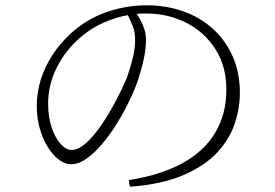

<svg xmlns="http://www.w3.org/2000/svg" viewBox="-20 -707 1040 726"><path d="M489 -666 459 -659Q473 -631 482 -608.5Q491 -586 491 -555Q491 -523 481 -483.5Q471 -444 459 -411Q442 -371 417.5 -324.5Q393 -278 364.5 -236Q336 -194 306.5 -167Q277 -140 250 -140Q230 -140 209.5 -162.5Q189 -185 175.5 -224.5Q162 -264 162 -315Q162 -383 191.5 -445Q221 -507 270 -553Q322 -603 391.5 -629.5Q461 -656 532 -656Q616 -656 685 -620.5Q754 -585 795 -520.5Q836 -456 836 -368Q836 -276 794 -205.5Q752 -135 670 -90Q588 -45 467 -26L471 -1Q592 -10 672.5 -44.5Q753 -79 800 -129Q847 -179 867 -238Q887 -297 887 -356Q887 -433 859.5 -494.5Q832 -556 784 -599Q736 -642 672 -664.5Q608 -687 534 -687Q458 -687 383.5 -661.5Q309 -636 247 -580Q208 -544 179 -500Q150 -456 134.5 -407Q119 -358 119 -306Q119 -261 130.5 -221Q142 -181 161 -150.5Q180 -120 203 -103Q226 -86 249 -86Q277 -86 307 -107Q337 -128 366.5 -163Q396 -198 422 -240Q448 -282 468.5 -324.5Q489 -367 501 -402Q515 -444 523.5 -483Q532 -522 532 -556Q532 -576 526.5 -594.5Q521 -613 511.5 -630.5Q502 -648 489 -666Z"/></svg>

Font: Noto Serif HK
Style: Regular
Weight: 200
Designer: Ryoko NISHIZUKA 西塚涼子 (kana & ideographs); Frank Grießhammer (Latin, Greek & Cyrillic); Wenlong ZHANG 张文龙 (bopomofo); San
Foundry: Adobe
Version: Version 2.001;hotconv 1.1.0;makeotfexe 2.6.0